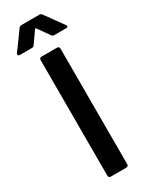

<svg xmlns="http://www.w3.org/2000/svg" viewBox="-246 -930 751 970"><g transform="rotate(-30 129.5 -444.5)"><path d="M85 -700H177Q182 -700 185.5 -696.5Q189 -693 189 -688V-12Q189 -7 185.5 -3.5Q182 0 177 0H85Q80 0 76.5 -3.5Q73 -7 73 -12V-688Q73 -693 76.5 -696.5Q80 -700 85 -700ZM77 -889H182Q191 -889 196 -882L272 -777Q275 -773 275 -769Q275 -762 265 -762H195Q186 -762 181 -770L134 -837Q132 -839 130 -839Q128 -839 127 -837L80 -770Q75 -762 66 -762H-5Q-13 -762 -15 -766.5Q-17 -771 -13 -777L63 -882Q68 -889 77 -889Z"/></g></svg>

Font: Barlow SemiBold
Style: Regular
Weight: 600
Designer: Jeremy Tribby
Foundry: Tribby Type
Version: Version 1.422